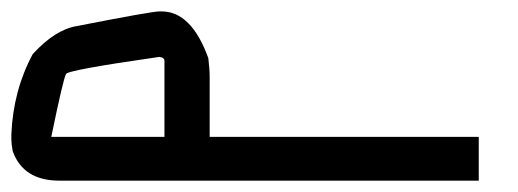

<svg xmlns="http://www.w3.org/2000/svg" viewBox="-20 -318 912 338"><path d="M260.3 -297.9H264.6Q316.9 -297.9 346.7 -215.8Q349.1 -195.8 349.1 -182.6V-77.1H822.8V0H84.5Q21 0 2.4 -51.8Q0 -64.5 0 -72.8V-82Q3.4 -159.2 37.6 -222.7Q76.7 -265.6 114.7 -272Q247.1 -297.9 260.3 -297.9ZM70.3 -77.1H269.5V-210.9Q269.5 -216.8 260.3 -217.8Q96.2 -194.3 96.2 -187.5Q91.3 -179.2 70.3 -77.1Z"/></svg>

Font: Kadhim
Style: Regular
Weight: 400
Designer: Developer/ Husham Jawad
Version: Version 1.00;December 29, 2020;FontCreator 13.0.0.2683 32-bi